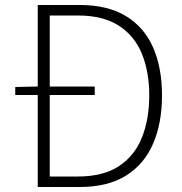

<svg xmlns="http://www.w3.org/2000/svg" viewBox="-20 -748 729 768"><path d="M41 -368V-400L133 -402H359V-368ZM131 0V-728H299Q411 -728 484 -683.5Q557 -639 592.5 -558Q628 -477 628 -366Q628 -256 592.5 -173.5Q557 -91 484 -45.5Q411 0 299 0ZM179 -42H292Q392 -42 455 -83Q518 -124 547.5 -197.5Q577 -271 577 -366Q577 -461 547.5 -533Q518 -605 455 -645.5Q392 -686 292 -686H179Z"/></svg>

Font: Noto Sans HK Thin ExtraLight
Style: Regular
Weight: 250
Version: Version 2.004-H2;hotconv 1.0.118;makeotfexe 2.5.65603